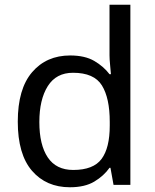

<svg xmlns="http://www.w3.org/2000/svg" viewBox="-20 -780 655 810"><path d="M275 10Q175 10 115 -59.5Q55 -129 55 -267Q55 -405 115.5 -475.5Q176 -546 276 -546Q338 -546 377.5 -523Q417 -500 442 -467H448Q447 -480 444.5 -505.5Q442 -531 442 -546V-760H530V0H459L446 -72H442Q418 -38 378 -14Q338 10 275 10ZM289 -63Q374 -63 408.5 -109.5Q443 -156 443 -250V-266Q443 -366 410 -419.5Q377 -473 288 -473Q217 -473 181.5 -416.5Q146 -360 146 -265Q146 -169 181.5 -116Q217 -63 289 -63Z"/></svg>

Font: Noto IKEA Simplified Chinese
Style: Regular
Weight: 400
Designer: Monotype Design Team
Foundry: Monotype Imaging Inc.
Version: Version 1.100